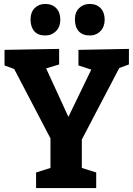

<svg xmlns="http://www.w3.org/2000/svg" viewBox="-20 -954 677 974"><path d="M585 -609 395 -246V-102L468 -79V0H163V-79L236 -102V-252L52 -604L3 -622V-701L280 -706V-627L214 -607L327 -361L443 -601L378 -622V-701L634 -706V-627ZM135 -856Q135 -892 156 -913Q177 -934 209 -934Q245 -934 265.5 -912.5Q286 -891 286 -854Q286 -818 264 -796Q242 -774 209 -774Q173 -774 154 -795.5Q135 -817 135 -856ZM360 -856Q360 -892 381.5 -913Q403 -934 435 -934Q470 -934 490.5 -912.5Q511 -891 511 -854Q511 -818 489.5 -796Q468 -774 435 -774Q399 -774 379.5 -795.5Q360 -817 360 -856Z"/></svg>

Font: Bitter Pro OGT
Style: Bold
Weight: 700
Designer: Sol Matas, and Bitter project Authors
Foundry: Sol Matas
Version: Version 2.110